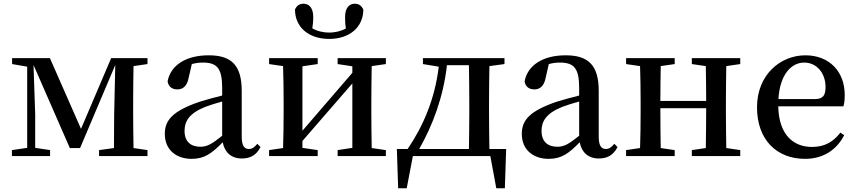

<svg xmlns="http://www.w3.org/2000/svg" viewBox="-20 -838 4604 1031"><path d="M772 -494V-526H577L415 -146L248 -526H45V-494L126 -480V-44L44 -32V0H249V-32L169 -44V-223L160 -489L355 -43H410L599 -489L593 -222L592 -43L512 -32V0H772V-32L697 -43C696 -99 695 -178 695 -232V-294C695 -349 696 -427 697 -483Z M1173 -109C1117 -64 1092 -50 1056 -50C1006 -50 971 -76 971 -135C971 -185 994 -229 1082 -264C1103 -272 1137 -283 1173 -293ZM1362 -66C1345 -46 1334 -38 1316 -38C1293 -38 1278 -54 1278 -104V-350C1278 -487 1223 -541 1101 -541C978 -541 897 -488 880 -402C884 -373 903 -358 933 -358C964 -358 985 -378 993 -420L1010 -494C1032 -500 1051 -502 1069 -502C1144 -502 1173 -473 1173 -366V-325C1131 -315 1087 -302 1053 -292C907 -242 865 -193 865 -119C865 -33 927 15 1009 15C1079 15 1118 -15 1176 -74C1186 -20 1222 13 1278 13C1323 13 1355 -3 1379 -48Z M1748 -629C1859 -629 1931 -694 1931 -787C1921 -807 1908 -818 1885 -818C1858 -818 1833 -799 1833 -747C1833 -722 1834 -704 1837 -685C1811 -670 1777 -663 1748 -663C1718 -663 1684 -670 1657 -686C1660 -704 1662 -721 1662 -747C1662 -799 1637 -818 1610 -818C1587 -818 1573 -807 1564 -787C1564 -694 1635 -629 1748 -629ZM2052 -494V-526H1793V-494L1872 -482V-447L1604 -136V-482L1686 -494V-526H1425V-494L1500 -483C1502 -427 1503 -349 1503 -294V-232C1503 -178 1502 -99 1500 -43L1425 -32V0H1686V-32L1604 -44V-81L1872 -390V-44L1793 -32V0H2052V-32L1976 -43C1975 -99 1974 -178 1974 -232V-294C1974 -349 1975 -427 1976 -483Z M2231 -38C2303 -164 2361 -317 2380 -488H2498C2499 -432 2500 -350 2500 -294V-232C2500 -176 2499 -94 2498 -38ZM2608 -38C2607 -94 2606 -176 2606 -232V-294C2606 -349 2607 -427 2608 -483L2689 -494V-526H2251V-494L2336 -480C2315 -305 2252 -160 2169 -38H2111L2118 173H2164L2197 0H2613L2645 173H2691L2698 -38Z M3090 -109C3034 -64 3009 -50 2973 -50C2923 -50 2888 -76 2888 -135C2888 -185 2911 -229 2999 -264C3020 -272 3054 -283 3090 -293ZM3279 -66C3262 -46 3251 -38 3233 -38C3210 -38 3195 -54 3195 -104V-350C3195 -487 3140 -541 3018 -541C2895 -541 2814 -488 2797 -402C2801 -373 2820 -358 2850 -358C2881 -358 2902 -378 2910 -420L2927 -494C2949 -500 2968 -502 2986 -502C3061 -502 3090 -473 3090 -366V-325C3048 -315 3004 -302 2970 -292C2824 -242 2782 -193 2782 -119C2782 -33 2844 15 2926 15C2996 15 3035 -15 3093 -74C3103 -20 3139 13 3195 13C3240 13 3272 -3 3296 -48Z M3955 -494V-526H3695V-494L3770 -483C3771 -429 3772 -353 3772 -296H3526C3526 -353 3527 -429 3528 -483L3603 -494V-526H3342V-494L3417 -483C3419 -427 3420 -349 3420 -294V-232C3420 -178 3419 -99 3417 -43L3342 -32V0H3603V-32L3528 -43C3527 -99 3526 -180 3526 -257H3772C3772 -180 3771 -99 3770 -43L3695 -32V0H3955V-32L3880 -43C3879 -99 3878 -178 3878 -232V-294C3878 -349 3879 -427 3880 -483Z M4160 -306C4168 -443 4233 -502 4298 -502C4366 -502 4413 -445 4413 -371C4413 -329 4402 -306 4356 -306ZM4509 -267C4514 -283 4516 -303 4516 -328C4516 -455 4432 -541 4305 -541C4169 -541 4045 -435 4045 -262C4045 -86 4152 15 4303 15C4400 15 4473 -33 4513 -112L4493 -126C4455 -78 4411 -49 4340 -49C4237 -49 4162 -118 4159 -267Z"/></svg>

Font: Source Han Serif CN SemiBold
Style: Regular
Weight: 600
Designer: Ryoko NISHIZUKA 西塚涼子 (kana & ideographs); Frank Grießhammer (Latin, Greek & Cyrillic); Wenlong ZHANG 张文龙 (bopomofo); San
Foundry: Adobe Systems Incorporated
Version: Version 1.000;PS 1;hotconv 16.6.53;makeotf.lib2.5.65590